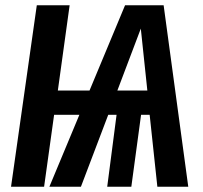

<svg xmlns="http://www.w3.org/2000/svg" viewBox="-20 -711 772 731"><path d="M579.1 0 549.8 -273.9H517.1L480 0H388.2L423.8 -273.9H392.1L288.1 0H168L282.2 -273.9H186L147.9 0H22L120.1 -690.9H245.1L200.2 -366.2H320.8L456.1 -690.9H603L696.8 0ZM426.8 -366.2H541L516.1 -602.1Z"/></svg>

Font: Fira Sans Compressed Medium
Style: Italic
Weight: 500
Width: 3
Italic angle: -8°
Designer: Carrois Corporate & Edenspiekermann AG
Foundry: Carrois Corporate GbR & Edenspiekermann AG
Version: Version 4.203;PS 004.203;hotconv 1.0.88;makeotf.lib2.5.64775